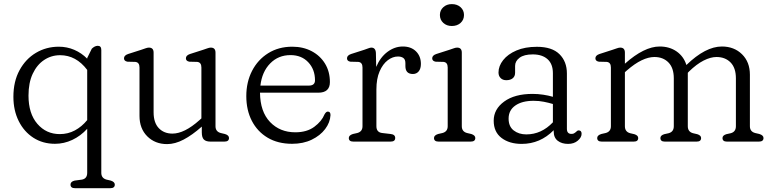

<svg xmlns="http://www.w3.org/2000/svg" viewBox="-20 -708 3870 960"><path d="M355.5 233Q332.5 233 332.5 215Q332.5 200 353 195L390 190Q416 185 416 156V-64Q383 -28 341.5 -8.5Q300 11 255 11Q194 11 147 -19.2Q100 -49.5 73.5 -102.8Q47 -156 47 -224Q47 -301 77.8 -357.2Q108.5 -413.5 160 -444Q211.5 -474.5 274 -474.5Q315 -474.5 351.5 -458.8Q388 -443 416 -414.5V-418L439 -464.5Q445 -470.5 452.8 -474.8Q460.5 -479 469 -479Q486.5 -479 486.5 -458V156Q486.5 183 512.5 190L534 195Q554 201.5 554 215Q554 233 531 233ZM122.5 -230Q122.5 -140 166.8 -88.8Q211 -37.5 279 -37.5Q320 -37.5 354.5 -56Q389 -74.5 416 -107.5V-358.5Q360.5 -432 280.5 -432Q236.5 -432 200.5 -408Q164.5 -384 143.5 -339Q122.5 -294 122.5 -230Z M677.5 -128.5V-370.5Q677.5 -396.5 656.5 -398.5L617.5 -399.5Q600 -402.5 600 -416.5Q600 -431 620.5 -438L686 -459Q697 -462.5 707 -466.2Q717 -470 724.5 -470Q748 -470 748 -445V-146.5Q748 -94.5 774 -67.2Q800 -40 842 -40Q902 -40 977.5 -107.5L987 -116V-370.5Q987 -396.5 966 -398.5L927 -399.5Q909.5 -402.5 909.5 -416.5Q909.5 -431 930 -438L995.5 -459Q1006.5 -462.5 1016.5 -466.2Q1026.5 -470 1034 -470Q1057.5 -470 1057.5 -445V-77Q1057.5 -50 1083.5 -43L1104.5 -38Q1125 -32 1125 -18Q1125 0 1102 0H1032.5Q1010 0 999.5 -10.2Q989 -20.5 989 -46V-75Q941 -32.5 898 -10Q855 12.5 815.5 12.5Q755.5 12.5 716.5 -26.2Q677.5 -65 677.5 -128.5Z M1629.5 -297.5Q1629.5 -244.5 1571 -244.5H1280Q1281 -149.5 1330.2 -98Q1379.5 -46.5 1456.5 -46.5Q1514.5 -46.5 1551.5 -74Q1588.5 -101.5 1602.5 -136Q1610.5 -150.5 1619.5 -150Q1632.5 -150 1632.5 -132.5Q1630.5 -95.5 1605.8 -62.8Q1581 -30 1538.5 -9.5Q1496 11 1440.5 11Q1369.5 11 1318.2 -19.5Q1267 -50 1239.2 -103.8Q1211.5 -157.5 1211.5 -227.5Q1211.5 -297.5 1240.2 -353.5Q1269 -409.5 1321 -442Q1373 -474.5 1441.5 -474.5Q1496 -474.5 1538.5 -452Q1581 -429.5 1605.2 -389.8Q1629.5 -350 1629.5 -297.5ZM1432.5 -432.5Q1371.5 -432.5 1330.8 -390.8Q1290 -349 1282 -280H1524Q1555 -280 1555 -306.5Q1555 -361 1521.2 -396.8Q1487.5 -432.5 1432.5 -432.5Z M1859.5 -443.5 1861 -373.5Q1881.5 -422 1917.5 -448.8Q1953.5 -475.5 1994 -475.5Q2035.5 -475.5 2060 -451.2Q2084.5 -427 2084.5 -388.5Q2084.5 -364.5 2073.5 -351.2Q2062.5 -338 2044.5 -338Q2007 -338 2007 -377.5V-392Q2007 -410.5 1996.8 -418Q1986.5 -425.5 1970 -425.5Q1943.5 -425.5 1918.8 -406.8Q1894 -388 1878 -351.2Q1862 -314.5 1862 -260.5V-77Q1862 -46.5 1890.5 -43L1933.5 -38Q1956 -35.5 1956 -18Q1956 0 1933 0H1747Q1724 0 1724 -18Q1724 -31.5 1744.5 -38L1766.5 -43Q1792.5 -50 1792.5 -77V-370.5Q1792.5 -396.5 1771.5 -398.5L1732.5 -399.5Q1715 -402 1715 -416.5Q1715 -431 1735.5 -438L1801 -459Q1811.5 -462.5 1821.2 -466.2Q1831 -470 1836.5 -470Q1858 -470 1859.5 -443.5Z M2239 -578Q2213.5 -578 2196.5 -593.5Q2179.5 -609 2179.5 -633Q2179.5 -656.5 2196.5 -672Q2213.5 -687.5 2239 -687.5Q2266 -687.5 2283 -672Q2300 -656.5 2300 -633Q2300 -609 2283 -593.5Q2266 -578 2239 -578ZM2289 -445V-77Q2289 -50 2315 -43L2336.5 -38Q2356.5 -31.5 2356.5 -18Q2356.5 0 2333.5 0H2173Q2150 0 2150 -18Q2150 -31.5 2170.5 -38L2192.5 -43Q2218.5 -50 2218.5 -77V-370.5Q2218.5 -396.5 2197.5 -398.5L2158.5 -399.5Q2141 -402.5 2141 -416.5Q2141 -431 2161.5 -438L2227 -459Q2238 -462.5 2248 -466.2Q2258 -470 2265.5 -470Q2289 -470 2289 -445Z M2448.5 -104.5Q2448.5 -162 2500.8 -200.2Q2553 -238.5 2643 -238.5Q2669.5 -238.5 2696 -234.5Q2722.5 -230.5 2744.5 -224V-342Q2744.5 -388 2717.8 -412Q2691 -436 2644 -436Q2600 -436 2577.8 -419.2Q2555.5 -402.5 2555.5 -378.5V-344.5Q2555.5 -326.5 2543.8 -316.8Q2532 -307 2511.5 -307Q2493.5 -307 2483 -317.8Q2472.5 -328.5 2472.5 -345.5Q2472.5 -378 2495.8 -407.5Q2519 -437 2562 -455.5Q2605 -474 2664.5 -474Q2740 -474 2777.2 -437.2Q2814.5 -400.5 2814.5 -340.5V-64Q2814.5 -38.5 2837 -38.5Q2845 -38.5 2849.8 -41Q2854.5 -43.5 2858.5 -47Q2862 -50 2865.2 -53Q2868.5 -56 2873 -56Q2888 -56 2888 -39Q2888 -21 2869 -4.8Q2850 11.5 2820.5 11.5Q2789 11.5 2768.8 -4Q2748.5 -19.5 2748.5 -51V-57Q2681 11.5 2588.5 11.5Q2527 11.5 2487.8 -18.2Q2448.5 -48 2448.5 -104.5ZM2523 -115Q2523 -75.5 2548.5 -55.8Q2574 -36 2611.5 -36Q2687 -36 2744.5 -96.5V-188Q2723 -194.5 2699 -199.2Q2675 -204 2648 -204Q2590.5 -204 2556.8 -180.5Q2523 -157 2523 -115Z M3104.5 -445V-389.5Q3201 -475.5 3278.5 -475.5Q3327.5 -475.5 3363 -450.8Q3398.5 -426 3412 -383Q3507.5 -475.5 3589.5 -475.5Q3650.5 -475.5 3690 -436.8Q3729.5 -398 3729.5 -334.5V-77Q3729.5 -50 3755.5 -43L3777 -38Q3797.5 -31.5 3797.5 -18Q3797.5 0 3774.5 0H3614.5Q3592.5 0 3592.5 -18Q3592.5 -31 3611.5 -37L3634 -42Q3659.5 -49 3659.5 -77V-316.5Q3659.5 -368.5 3632.8 -395.8Q3606 -423 3562.5 -423Q3533 -423 3498 -405.2Q3463 -387.5 3424.5 -350L3419 -344Q3419 -339.5 3419 -334.5V-77Q3419 -49 3445 -42L3466.5 -37Q3485.5 -31 3485.5 -18Q3485.5 0 3463.5 0H3304Q3282 0 3282 -18Q3282 -31 3301 -37L3323.5 -42Q3349 -49 3349 -77V-316.5Q3349 -368.5 3322.2 -395.8Q3295.5 -423 3252 -423Q3222.5 -423 3188 -406.5Q3153.5 -390 3114 -355.5L3104.5 -347V-77Q3104.5 -49 3130.5 -42L3152 -37Q3171 -31 3171 -18Q3171 0 3149 0H2989Q2966 0 2966 -18Q2966 -31.5 2986.5 -38L3008.5 -43Q3034.5 -50 3034.5 -77V-370.5Q3034.5 -396.5 3013.5 -398.5L2974.5 -399.5Q2957 -402.5 2957 -416.5Q2957 -431 2977.5 -438L3042.5 -459Q3053.5 -462.5 3063.8 -466.2Q3074 -470 3081 -470Q3104.5 -470 3104.5 -445Z"/></svg>

Font: Fraunces 9pt SuperSoft Light
Style: Regular
Weight: 300
Version: Version 1.000;[b76b70a41]